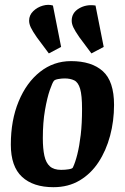

<svg xmlns="http://www.w3.org/2000/svg" viewBox="-20 -767 519 798"><path d="M202 11Q118 11 71.5 -32Q25 -75 25 -166Q25 -267 57.5 -345.5Q90 -424 146.5 -468.5Q203 -513 275 -513Q361 -513 407.5 -471Q454 -429 454 -331Q454 -264 437.5 -202.5Q421 -141 389.5 -93Q358 -45 311 -17Q264 11 202 11ZM234 -61Q251 -61 266 -63.5Q281 -66 283 -71Q293 -92 301.5 -126Q310 -160 315.5 -206.5Q321 -253 321 -314Q321 -371 313 -398Q305 -425 288.5 -433Q272 -441 249 -441Q236 -441 222 -438.5Q208 -436 204 -431Q198 -424 187 -392.5Q176 -361 167 -309.5Q158 -258 158 -193Q158 -149 164.5 -119.5Q171 -90 187.5 -75.5Q204 -61 234 -61ZM360 -545 310 -612Q292 -638 285 -653Q278 -668 278 -681Q278 -714 308.5 -732Q339 -750 377 -744L411 -572ZM183 -545 133 -612Q115 -638 108 -653Q101 -668 101 -681Q101 -704 118 -720.5Q135 -737 158 -743.5Q181 -750 200 -744L234 -572Z"/></svg>

Font: Faustina VF Beta
Style: Italic
Weight: 400
Italic angle: -8°
Designer: Alfonso Garcia
Foundry: Omnibus-Type
Version: Version 1.006